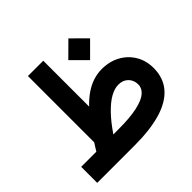

<svg xmlns="http://www.w3.org/2000/svg" viewBox="-162 -859 1042 1042"><g transform="rotate(-45 359.0 -338.0)"><path d="M390.5 -582 474.1 -498.4 557.7 -582 474.1 -665.1ZM316.9 -124 278 -123.8Q317.7 -182 354.6 -220.1Q391.5 -258.2 425 -277.1Q458.6 -295.9 488.3 -295.9Q523.7 -295.9 544.8 -274.3Q565.9 -252.7 565.9 -219.7Q565.9 -191.3 541.1 -169.8Q516.3 -148.3 461.5 -136.2Q406.7 -124 316.9 -124ZM146.6 -123H30.3V0H318.8Q436.6 0 518.8 -24.1Q600.9 -48.2 644.2 -97.9Q687.5 -147.7 688 -223.6Q688 -280.4 661.9 -324.5Q635.8 -368.7 589.9 -394Q543.9 -419.4 483.9 -419.4Q449.2 -419.4 416.3 -408.4Q383.3 -397.5 352.4 -376.1Q321.5 -354.8 292 -323.8V-675.8H174.3V-167.1Q167.6 -156.6 160.6 -145.6Q153.6 -134.6 146.6 -123Z"/></g></svg>

Font: Vazir Variable Regular
Style: Regular
Weight: 400
Designer: Saber Rastikerdar
Foundry: Saber Rastikerdar
Version: Version 30.1.0